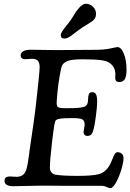

<svg xmlns="http://www.w3.org/2000/svg" viewBox="-20 -963 678 998"><path d="M390.1 -807.6Q383.8 -802.7 374.3 -795.7Q364.7 -788.6 360.4 -785.2Q356 -781.7 349.6 -777.1Q343.3 -772.5 339.6 -770.5Q335.9 -768.6 331.3 -766.4Q326.7 -764.2 323 -763.4Q319.3 -762.7 314.9 -762.7Q295.9 -762.7 295.9 -780.3Q295.9 -785.2 297.9 -790Q299.8 -794.9 304.2 -801.5Q308.6 -808.1 312.5 -813.2Q316.4 -818.4 324.7 -828.9Q333 -839.4 338.9 -846.7Q351.6 -863.3 364 -884.3Q376.5 -905.3 383.8 -913.6Q407.2 -943.4 426.8 -943.4Q447.3 -943.4 463.4 -928Q479.5 -912.6 479 -889.6Q479 -869.1 463.4 -856Q453.1 -847.7 428.7 -833Q404.3 -818.4 390.1 -807.6ZM196.8 2Q175.3 2 122.6 3.4Q69.8 4.9 48.8 4.9Q3.4 4.9 3.4 -23.9Q3.4 -43 24.4 -45.4Q32.2 -46.4 47.6 -44.9Q63 -43.5 69.8 -43.9Q99.1 -45.4 111.8 -69.3Q114.7 -75.2 117.2 -82.5Q119.6 -89.8 122.1 -103Q124.5 -116.2 126 -125Q127.4 -133.8 130.4 -155.5Q133.3 -177.2 134.8 -188.5Q159.2 -350.1 166 -411.1Q186 -585.9 186 -615.2Q186 -655.3 152.8 -657.2Q145 -657.7 128.9 -656.2Q112.8 -654.8 108.4 -655.3Q87.4 -657.2 87.4 -673.8Q87.4 -704.6 142.1 -704.6Q157.2 -704.6 201.2 -703.6Q245.1 -702.6 272.5 -702.6Q303.7 -702.6 376 -703.4Q448.2 -704.1 476.1 -704.1Q522.5 -704.1 554.2 -711.2Q585.9 -718.3 590.8 -718.3Q609.9 -718.3 623.8 -683.6Q637.7 -648.9 637.7 -600.6Q637.7 -564.9 628.2 -550.8Q618.7 -536.6 600.1 -536.6Q581.5 -536.6 579.6 -551.8Q578.6 -552.7 579.1 -564.9Q579.6 -577.1 579.6 -583Q577.6 -610.4 559.6 -627.7Q541.5 -645 511.7 -649.4Q478 -654.8 409.2 -654.8Q374.5 -654.8 353.3 -651.6Q332 -648.4 317.1 -638.4Q302.2 -628.4 298.3 -609.9Q280.3 -526.9 274.9 -436.5Q273.9 -419.4 276.4 -412.6Q278.8 -405.8 288.1 -403.3Q303.7 -398.9 357.4 -400.9Q404.3 -401.9 420.7 -409.2Q437 -416.5 437.5 -442.4Q438 -463.9 441.9 -473.9Q445.8 -483.9 460 -483.9Q473.6 -483.9 479.2 -472.2Q484.9 -460.4 484.9 -437Q484.9 -404.8 477.5 -352.5Q469.2 -293 461.2 -274.7Q453.1 -256.3 434.1 -256.3Q425.3 -256.3 419.9 -261.7Q414.6 -267.1 414.1 -275.9Q414.1 -280.8 417 -294.4Q419.9 -308.1 419.9 -316.4Q419.9 -336.9 406.7 -343Q393.6 -349.1 356.9 -349.1Q312.5 -349.1 294.2 -346.4Q275.9 -343.8 270.8 -338.1Q265.6 -332.5 263.2 -317.9Q256.8 -278.3 250.5 -224.6Q239.3 -128.4 239.3 -90.3Q239.3 -75.7 248 -66.4Q256.8 -57.1 267.6 -55.2Q304.2 -48.8 383.8 -48.8Q457.5 -48.8 490.7 -57.1Q531.2 -66.4 553.7 -111.8Q557.6 -120.1 562 -130.6Q566.4 -141.1 569.1 -147.5Q571.8 -153.8 575 -159.9Q578.1 -166 582 -168.9Q585.9 -171.9 590.8 -171.9Q605 -171.9 613.5 -163.6Q622.1 -155.3 622.1 -141.6Q622.1 -120.1 611.1 -82.8Q600.1 -45.4 583.5 -15.1Q566.9 15.1 553.7 15.1Q545.9 15.1 533.9 9Q522 2.9 506.3 2.9H329.1Q307.1 2.9 262.5 2.4Q217.8 2 196.8 2Z"/></svg>

Font: Cooper* Medium
Style: Italic
Weight: 500
Italic angle: -7°
Designer: Owen Earl
Foundry: indestructible type*
Version: Version 0.001